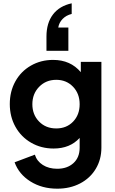

<svg xmlns="http://www.w3.org/2000/svg" viewBox="-20 -917 692 1157"><path d="M68 61 190 15Q202 54 238 77Q274 100 325 100Q385 100 422.5 66Q460 32 460 -27V-86Q402 -22 303 -22Q228 -22 167.5 -57Q107 -92 73 -153Q39 -214 39 -290Q39 -366 72.5 -426.5Q106 -487 166 -521.5Q226 -556 300 -556Q405 -556 467 -482V-544H591V-27Q591 44 557 100.5Q523 157 462.5 188.5Q402 220 325 220Q233 220 163.5 176.5Q94 133 68 61ZM319 -143Q381 -143 420.5 -184Q460 -225 460 -289Q460 -353 420 -394.5Q380 -436 319 -436Q257 -436 216 -394Q175 -352 175 -289Q175 -226 215.5 -184.5Q256 -143 319 -143ZM412 -897V-833Q379 -825 357.5 -803Q336 -781 331 -751H392V-611H260V-697Q260 -778 299 -829.5Q338 -881 412 -897Z"/></svg>

Font: Evergrow Sans
Style: Bold
Weight: 700
Foundry: 10Web
Version: Version 1.000